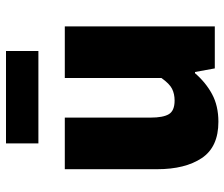

<svg xmlns="http://www.w3.org/2000/svg" viewBox="-74 -662 748 640"><g transform="rotate(-90 300.0 -342.0)"><path d="M214 12Q130 12 93 -43.5Q56 -99 56 -192V-500H228V-214Q228 -172 239.5 -153Q251 -134 285 -134Q307 -134 324 -142.5Q341 -151 360 -178V-500H532V0H392L380 -66H376Q345 -30 306 -9Q267 12 214 12ZM142 -588V-696H450V-588Z"/></g></svg>

Font: Source Code Pro ExtraLight Black
Style: Regular
Weight: 900
Monospace: yes
Version: Version 1.018;hotconv 1.0.116;makeotfexe 2.5.65601